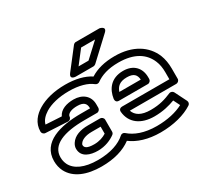

<svg xmlns="http://www.w3.org/2000/svg" viewBox="-159 -1014 1379 1287"><g transform="rotate(-30 531.0 -370.0)"><path d="M224 -390 102 -397C110 -428 133 -451 163 -470C206 -496 269 -513 349 -513C428 -513 489 -495 526 -465C535 -458 548 -458 556 -464C597 -494 653 -513 732 -513C858 -513 927 -462 957 -389C968 -363 973 -333 973 -299V-245H607C596 -245 580 -239 582 -218C590 -130 659 -79 763 -79C830 -79 881 -93 924 -109L949 -59C898 -32 828 -15 745 -15C648 -15 580 -42 536 -81C526 -90 511 -89 503 -81C460 -42 388 -15 289 -15C183 -15 118 -48 92 -99C84 -116 79 -134 79 -156C79 -251 182 -292 344 -292H440C455 -292 465 -306 465 -317V-345C465 -409 417 -449 348 -449C294 -449 244 -433 224 -390ZM995 -28C1005 -34 1010 -48 1004 -60L958 -152C953 -162 939 -169 926 -164C878 -144 834 -129 763 -129C689 -129 652 -155 638 -195H998C1009 -195 1023 -205 1023 -220V-299C1023 -338 1017 -374 1004 -407C965 -501 872 -563 732 -563C653 -563 591 -546 542 -515C494 -547 427 -563 349 -563C263 -563 190 -544 137 -512C92 -485 49 -440 49 -373C49 -361 59 -349 73 -348L242 -339C258 -338 269 -351 269 -364C269 -367 270 -369 272 -373C281 -387 304 -399 348 -399C398 -399 415 -379 415 -345V-342H344C186 -342 29 -302 29 -156C29 -127 35 -100 47 -76C86 0 175 35 289 35C386 35 464 12 520 -30C573 10 649 35 745 35C847 35 935 11 995 -28ZM198 -154C198 -88 262 -69 320 -69C377 -69 424 -90 455 -113C462 -118 465 -126 465 -133V-225C465 -240 451 -250 440 -250H346C287 -250 237 -234 211 -194C203 -182 198 -168 198 -154ZM248 -154C248 -157 249 -161 253 -166C265 -184 295 -200 346 -200H415V-146C392 -131 359 -119 320 -119C264 -119 248 -134 248 -154ZM857 -328C857 -397 814 -449 732 -449C636 -449 594 -386 584 -318C583 -308 585 -289 608 -289H832C847 -289 857 -303 857 -314ZM806 -339H640C652 -374 675 -399 732 -399C785 -399 803 -377 806 -339ZM567 -725H675L566 -624H489ZM554 -775C548 -775 540 -771 535 -765L418 -614C388 -575 438 -574 438 -574H576C581 -574 588 -577 593 -581L755 -732C790 -765 738 -775 738 -775Z"/></g></svg>

Font: Asimov
Style: XWidOu
Weight: 500
Designer: Google
Version: Version 2.000980; 2014